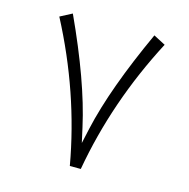

<svg xmlns="http://www.w3.org/2000/svg" viewBox="-93 -697 772 785"><g transform="rotate(15 293.0 -304.5)"><path d="M293 -105.5 278.8 -169.4C252 -291 199.2 -437 120.6 -607.4L70.3 -581.1C168.5 -393.6 234.9 -200.7 270 -2H316.4C351.6 -200.7 418 -393.6 516.1 -581.1L465.8 -607.4C387.2 -436 334 -290 307.1 -169.4Z"/></g></svg>

Font: Shabnam Thin
Style: Regular
Weight: 100
Foundry: DejaVu fonts team - Redesigned by Saber Rastikerdar - Based on Vazir font
Version: Version 5.0.1